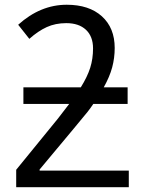

<svg xmlns="http://www.w3.org/2000/svg" viewBox="-20 -785 610 805"><path d="M78.1 -418.9H318.8Q346.2 -462.9 358.2 -500.7Q370.1 -538.6 370.1 -582Q370.1 -632.3 340.3 -660.2Q310.5 -688 257.8 -688Q212.4 -688 176 -671.4Q139.6 -654.8 103 -622.1L56.2 -681.2Q149.4 -765.1 259.8 -765.1Q353.5 -765.1 407.2 -716.6Q460.9 -668 460.9 -584Q460.9 -542 450.4 -502.7Q439.9 -463.4 415 -418.9H515.1V-349.1H371.1Q360.4 -333 347.7 -316.7Q335 -300.3 146 -74.2V-69.8H520V0H47.9V-73.2L223.1 -288.1L270 -349.1H78.1Z"/></svg>

Font: Noto Sans Southeast Asian
Style: Regular
Weight: 400
Designer: Monotype Design Team
Foundry: Monotype Imaging Inc.
Version: Version 1.06 uh; ttfautohint (v1.4.1)